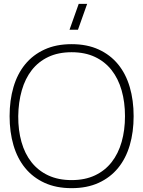

<svg xmlns="http://www.w3.org/2000/svg" viewBox="-20 -965 746 1000"><path d="M342 -810 390 -945H434L386 -810ZM353 15Q272.5 15 212 -12.8Q151.5 -40.5 111 -90Q70.5 -139.5 50.2 -208.5Q30 -277.5 30 -360Q30 -442.5 50.2 -511.5Q70.5 -580.5 111 -630Q151.5 -679.5 212 -707.2Q272.5 -735 353 -735Q433.5 -735 494 -707.2Q554.5 -679.5 595 -630Q635.5 -580.5 655.8 -511.5Q676 -442.5 676 -360Q676 -277.5 655.8 -208.5Q635.5 -139.5 595 -90Q554.5 -40.5 494 -12.8Q433.5 15 353 15ZM353 -27Q422.5 -27 474.5 -51.5Q526.5 -76 561.2 -120.2Q596 -164.5 613.5 -225.8Q631 -287 631 -360Q631 -433 613.5 -494.2Q596 -555.5 561.2 -599.8Q526.5 -644 474.5 -668.5Q422.5 -693 353 -693Q283.5 -693 231.8 -668.5Q180 -644 145.5 -599.8Q111 -555.5 93.5 -494.2Q76 -433 75 -360Q74.5 -287 91.8 -225.8Q109 -164.5 144 -120.2Q179 -76 231.2 -51.5Q283.5 -27 353 -27Z"/></svg>

Font: Vela Sans ExtLt
Style: Regular
Weight: 200
Designer: Principal design: Mikhail Sharanda - project Manrope.
Design modification: Ravid Balaliev
Foundry: Mikhail Sharanda
Version: Version 1.001